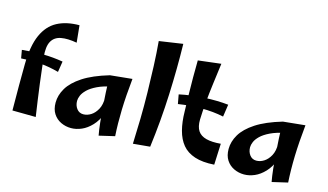

<svg xmlns="http://www.w3.org/2000/svg" viewBox="-93 -1111 2444 1429"><g transform="rotate(15 1129.5 -396.5)"><path d="M246 2 66 0Q65 -100 65 -193Q65 -286 66 -357Q68 -498 105.5 -582.5Q143 -667 213.5 -704.5Q284 -742 384 -742L397 -611Q325 -624 275 -614.5Q225 -605 202.5 -564.5Q180 -524 188 -443Q192 -411 197.5 -360Q203 -309 211 -247.5Q219 -186 228 -121.5Q237 -57 246 2ZM319 -365Q246 -385 178.5 -390.5Q111 -396 28 -391L17 -454Q105 -463 179.5 -462Q254 -461 332 -448Z M520 14Q478 14 441.5 -3.5Q405 -21 383 -55Q361 -89 361 -140Q361 -197 393.5 -252Q426 -307 500 -355.5Q574 -404 699 -441L742 -365Q672 -351 626.5 -329Q581 -307 556 -282.5Q531 -258 521.5 -235Q512 -212 512 -194Q512 -159 531 -134Q550 -109 582 -109Q612 -109 640.5 -127Q669 -145 688.5 -181Q708 -217 707 -271L766 -309Q760 -220 736.5 -158.5Q713 -97 677 -59Q641 -21 600.5 -3.5Q560 14 520 14ZM734 15Q726 -26 720 -82.5Q714 -139 709.5 -198Q705 -257 702.5 -310Q700 -363 699 -398.5Q698 -434 699 -441L868 -458Q854 -323 851 -216Q848 -109 854 -13Z M1126 -5 996 7Q1000 -86 1002 -186.5Q1004 -287 1002 -389.5Q1000 -492 996 -591.5Q992 -691 984 -781L1166 -808Q1170 -620 1161.5 -416.5Q1153 -213 1126 -5Z M1621 1Q1531 7 1470.5 -13Q1410 -33 1375 -75.5Q1340 -118 1323.5 -181Q1307 -244 1306 -324Q1304 -390 1302.5 -456Q1301 -522 1301 -587.5Q1301 -653 1302 -717L1478 -738Q1467 -654 1457 -577.5Q1447 -501 1440.5 -431Q1434 -361 1432 -296Q1431 -241 1451.5 -210Q1472 -179 1516 -167.5Q1560 -156 1628 -162ZM1592 -362Q1512 -379 1421.5 -379Q1331 -379 1243 -365L1230 -436Q1323 -456 1422.5 -461Q1522 -466 1606 -457Z M1853 14Q1811 14 1774.5 -3.5Q1738 -21 1716 -55Q1694 -89 1694 -140Q1694 -197 1726.5 -252Q1759 -307 1833 -355.5Q1907 -404 2032 -441L2075 -365Q2005 -351 1959.5 -329Q1914 -307 1889 -282.5Q1864 -258 1854.5 -235Q1845 -212 1845 -194Q1845 -159 1864 -134Q1883 -109 1915 -109Q1945 -109 1973.5 -127Q2002 -145 2021.5 -181Q2041 -217 2040 -271L2099 -309Q2093 -220 2069.5 -158.5Q2046 -97 2010 -59Q1974 -21 1933.5 -3.5Q1893 14 1853 14ZM2067 15Q2059 -26 2053 -82.5Q2047 -139 2042.5 -198Q2038 -257 2035.5 -310Q2033 -363 2032 -398.5Q2031 -434 2032 -441L2201 -458Q2187 -323 2184 -216Q2181 -109 2187 -13Z"/></g></svg>

Font: Marhey Light Medium
Style: Regular
Weight: 500
Version: Version 1.000